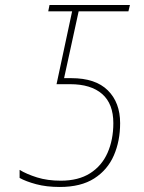

<svg xmlns="http://www.w3.org/2000/svg" viewBox="-20 -734 574 764"><path d="M218 10Q165 10 124 -1Q83 -12 58 -26V-58Q86 -41 127.5 -28Q169 -15 222 -15Q292 -15 338.5 -44.5Q385 -74 408 -126Q431 -178 431 -244Q431 -321 386.5 -360Q342 -399 259 -399H205L267 -689H172L177 -714H497L491 -689H293L235 -423H264Q360 -423 409 -374.5Q458 -326 458 -244Q458 -173 433 -115.5Q408 -58 355 -24Q302 10 218 10Z"/></svg>

Font: Noto Sans Disp Thin
Style: Italic
Weight: 100
Italic angle: -12°
Designer: Monotype Design Team
Foundry: Monotype Imaging Inc.
Version: Version 2.000;GOOG;noto-source:20170915:90ef993387c0